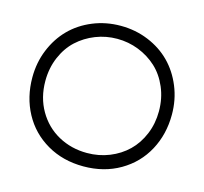

<svg xmlns="http://www.w3.org/2000/svg" viewBox="-108 -868 1066 1002"><g transform="rotate(15 425.0 -366.5)"><path d="M118.2 -366.2Q118.2 -277.3 158.9 -206.8Q199.7 -136.2 269.5 -97.7Q339.4 -59.1 424.8 -59.1Q488.8 -59.1 545.2 -81.8Q601.6 -104.5 642.8 -144.5Q684.1 -184.6 708 -242.2Q731.9 -299.8 731.9 -366.2Q731.9 -436 706.5 -495.1Q681.2 -554.2 638.7 -593.3Q596.2 -632.3 540.8 -654.1Q485.4 -675.8 424.8 -675.8Q364.3 -675.8 308.8 -654.1Q253.4 -632.3 210.9 -593.3Q168.5 -554.2 143.3 -495.1Q118.2 -436 118.2 -366.2ZM47.9 -367.2Q47.9 -447.3 76.7 -517.6Q105.5 -587.9 155.3 -638.2Q205.1 -688.5 275.1 -717.3Q345.2 -746.1 424.8 -746.1Q504.4 -746.1 574.5 -717.3Q644.5 -688.5 694.3 -638.2Q744.1 -587.9 772.9 -517.6Q801.8 -447.3 801.8 -367.2Q801.8 -260.3 755.1 -173.8Q708.5 -87.4 622.1 -37.1Q535.6 13.2 424.8 13.2Q314 13.2 227.5 -37.1Q141.1 -87.4 94.5 -173.8Q47.9 -260.3 47.9 -367.2Z"/></g></svg>

Font: Kreadon
Style: Regular
Weight: 400
Designer: kohakuno
Foundry: StudioGnu
Version: Version 1.000;Glyphs 3.1.2 (3151)